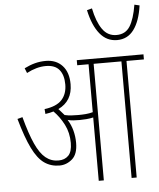

<svg xmlns="http://www.w3.org/2000/svg" viewBox="-59 -928 808 978"><g transform="rotate(-5 345.5 -439.0)"><path d="M308 -203Q308 -145 279 -120Q250 -95 214 -95Q170 -95 136.5 -118.5Q103 -142 75.5 -198Q48 -254 21 -350L47 -357Q70 -271 93.5 -219Q117 -167 145.5 -144Q174 -121 211 -121Q243 -121 262 -140.5Q281 -160 281 -205Q281 -257 259.5 -299Q238 -341 207 -372Q188 -366 165 -363L163 -388Q225 -396 252 -426Q279 -456 279 -504Q279 -552 257 -579Q235 -606 188 -606Q141 -606 90 -579L80 -604Q108 -618 134.5 -625Q161 -632 190 -632Q243 -632 274.5 -598Q306 -564 306 -503Q306 -417 233 -382Q240 -374 247.5 -365.5Q255 -357 262 -349Q279 -345 297.5 -344Q316 -343 331 -343Q351 -343 369.5 -344.5Q388 -346 406 -351V-596H348V-622H689V-596H600V0H574V-596H432V0H406V-324Q389 -320 370.5 -318.5Q352 -317 336 -317Q320 -317 304 -318Q288 -319 275 -323Q292 -296 300 -265.5Q308 -235 308 -203ZM691 -872Q680 -793 648 -749.5Q616 -706 562 -706Q509 -706 474 -749Q439 -792 422 -871L448 -878Q462 -809 489 -770.5Q516 -732 561 -732Q607 -732 630 -768.5Q653 -805 665 -878Z"/></g></svg>

Font: Noto Sans ExtraCondensed Thin
Style: Regular
Weight: 100
Width: 2
Designer: Monotype Design Team
Foundry: Monotype Imaging Inc.
Version: Version 2.013; ttfautohint (v1.8.4.7-5d5b)